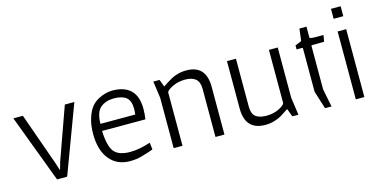

<svg xmlns="http://www.w3.org/2000/svg" viewBox="-68 -996 2653 1344"><g transform="rotate(-15 1258.5 -324.0)"><path d="M27 -492H96L230 -114L247 -61H250L265 -114L400 -492H469L287 -5L283 0H214L210 -5Z M924 -321Q924 -285 918 -246H604Q608 -136 641 -94.5Q674 -53 758 -53Q821 -53 905 -80L911 -30Q888 -21 875.5 -17.5Q863 -14 849 -9.5Q835 -5 828 -3Q821 -1 808 2Q795 5 786 6Q759 9 740 9Q646 9 592 -57Q538 -123 538 -241Q538 -306 554 -355.5Q570 -405 592 -431.5Q614 -458 645 -474Q691 -499 745 -501Q924 -500 924 -321ZM861 -337Q861 -397 831 -421Q801 -445 742 -445Q683 -445 645 -413.5Q607 -382 606 -297H858Q861 -320 861 -337Z M1425 0H1360V-352Q1359 -401 1332.5 -422Q1306 -443 1257.5 -443Q1209 -443 1168.5 -424Q1128 -405 1121 -388V0H1057V-365L1040 -487H1083L1086 -485L1105 -434Q1140 -458 1162 -470Q1217 -503 1282 -503Q1422 -503 1425 -352Z M1575 -492H1640V-141Q1641 -91 1667.5 -71Q1694 -51 1744.5 -51Q1795 -51 1833.5 -70Q1872 -89 1879 -106V-492H1943V-129L1961 0H1919L1916 -3L1895 -59Q1856 -33 1839 -22.5Q1822 -12 1789.5 -1.5Q1757 9 1721 9Q1578 9 1575 -142Z M2112 -440Q2112 -445 2107 -445H2067V-474L2113 -493L2124 -581H2175V-501Q2178 -494 2216 -494H2275L2267 -447L2183 -446Q2174 -446 2174 -442V-126L2200 4H2156L2152 1L2112 -126Z M2377 -492H2439V0H2377ZM2373 -657H2443V-585H2373Z"/></g></svg>

Font: Gafata
Style: Regular
Weight: 400
Designer: Lautaro Hourcade
Foundry: Lautaro Hourcade
Version: Version 4.002; ttfautohint (v0.94.20-1c74) -l 7 -r 28 -G 0 -